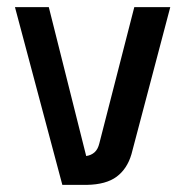

<svg xmlns="http://www.w3.org/2000/svg" viewBox="-20 -519 522 539"><path d="M117 -499 222 -81Q236 -83 245.5 -91.5Q255 -100 259 -117L357 -499H458L349 -86Q337 -45 307.5 -23Q278 -1 224 0H155L22 -499Z"/></svg>

Font: Panefresco 600wt
Style: Regular
Weight: 600
Designer: Campivisivi
Foundry: Campivisivi & Chank Co
Version: Version 1.001